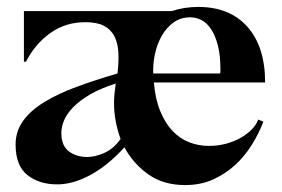

<svg xmlns="http://www.w3.org/2000/svg" viewBox="-20 -522 815 554"><path d="M424 -284Q428 -236 442.5 -201Q457 -166 478 -144Q499 -122 526 -111.5Q553 -101 582 -101Q608 -101 631 -107Q654 -113 673 -123.5Q692 -134 705.5 -147.5Q719 -161 725 -177L740 -171Q727 -137 706.5 -104Q686 -71 658 -45.5Q630 -20 594.5 -4Q559 12 514 12Q452 12 408.5 -18.5Q365 -49 339 -97Q292 -45 241.5 -17.5Q191 10 145 10Q93 10 59 -17Q25 -44 25 -105Q25 -143 46.5 -173Q68 -203 107 -227Q146 -251 200 -271Q254 -291 319 -310Q323 -344 321.5 -371Q320 -398 310 -417.5Q300 -437 280 -447.5Q260 -458 226 -458Q169 -458 125 -426.5Q81 -395 55 -344H49V-490H476Q511 -502 552 -502Q643 -502 694 -444.5Q745 -387 745 -284ZM615 -310Q616 -313 616 -316.5Q616 -320 616 -323Q616 -363 608.5 -391.5Q601 -420 589 -438Q577 -456 561.5 -464Q546 -472 529 -472Q501 -472 480.5 -457Q460 -442 447 -419Q434 -396 428 -370Q422 -344 422 -321V-310ZM232 -69Q254 -69 280.5 -80.5Q307 -92 328 -121Q319 -145 314 -171.5Q309 -198 309 -225Q309 -239 310.5 -253Q312 -267 314 -281Q270 -267 240 -249.5Q210 -232 191.5 -213Q173 -194 165 -175Q157 -156 157 -138Q157 -102 178.5 -85.5Q200 -69 232 -69Z"/></svg>

Font: Bluu Next Cyrillic
Style: Bold
Weight: 700
Designer: Igor Stepanchenko
Foundry: Igor Stepanchenko
Version: Version 1.000